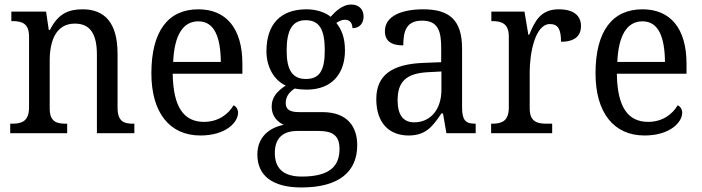

<svg xmlns="http://www.w3.org/2000/svg" viewBox="-20 -587 3091 846"><path d="M25 0H276V-42H271C231 -42 199 -49 199 -109V-320C199 -406 226 -483 310 -483C381 -483 407 -432 407 -346V0H572V-42H567C526 -42 498 -51 498 -114V-350C498 -487 441 -546 344 -546C282 -546 236 -527 200 -455H195L183 -536H30V-494H35C75 -494 108 -485 108 -426V-114C108 -51 74 -42 33 -42H25Z M863 10C976 10 1029 -49 1029 -90C1029 -107 1019 -119 1009 -123C987 -85 943 -50 879 -50C790 -50 743 -115 741 -262H1048V-306C1048 -464 975 -546 854 -546C722 -546 647 -451 647 -264C647 -91 727 10 863 10ZM953 -314H743C748 -430 785 -493 854 -493C926 -493 952 -421 953 -314Z M1308 239C1476 239 1554 168 1554 53C1554 -29 1511 -93 1400 -93H1298C1253 -93 1239 -107 1239 -134C1239 -164 1258 -184 1279 -197C1292 -194 1316 -192 1331 -192C1445 -192 1500 -265 1500 -365C1500 -423 1484 -458 1462 -486C1474 -494 1485 -500 1501 -500C1524 -500 1533 -481 1533 -463C1567 -463 1582 -487 1582 -515C1582 -543 1564 -567 1528 -567C1486 -567 1454 -532 1437 -513C1416 -531 1376 -546 1331 -546C1212 -546 1154 -476 1154 -361C1154 -294 1186 -234 1239 -210C1199 -184 1177 -157 1177 -117C1177 -74 1204 -49 1230 -37C1169 -25 1114 15 1114 94C1114 185 1178 239 1308 239ZM1328 -239C1268 -239 1243 -279 1243 -364C1243 -454 1268 -498 1327 -498C1388 -498 1411 -456 1411 -365C1411 -278 1389 -239 1328 -239ZM1310 191C1220 191 1191 147 1191 87C1191 9 1241 -10 1291 -10H1383C1443 -10 1476 8 1476 69C1476 139 1440 191 1310 191Z M1780 10C1857 10 1886 -30 1925 -87H1932L1947 0H2076V-42H2073C2031 -42 2016 -58 2016 -114V-373C2016 -500 1959 -546 1845 -546C1749 -546 1676 -516 1676 -450C1676 -406 1704 -387 1757 -387C1757 -451 1771 -496 1840 -496C1913 -496 1924 -446 1924 -373V-313L1848 -310C1707 -305 1638 -256 1638 -150C1638 -41 1699 10 1780 10ZM1805 -48C1755 -48 1732 -83 1732 -145C1732 -223 1765 -264 1867 -269L1925 -272V-191C1925 -106 1878 -48 1805 -48Z M2144 0H2413V-42H2388C2348 -42 2314 -50 2314 -109V-270C2314 -353 2338 -481 2403 -481C2439 -481 2452 -458 2452 -403C2515 -403 2540 -431 2540 -472C2540 -518 2508 -546 2442 -546C2363 -546 2337 -495 2312 -434H2308L2291 -536H2145V-494H2148C2188 -494 2222 -485 2222 -426V-114C2222 -51 2189 -42 2147 -42H2144Z M2820 10C2933 10 2986 -49 2986 -90C2986 -107 2976 -119 2966 -123C2944 -85 2900 -50 2836 -50C2747 -50 2700 -115 2698 -262H3005V-306C3005 -464 2932 -546 2811 -546C2679 -546 2604 -451 2604 -264C2604 -91 2684 10 2820 10ZM2910 -314H2700C2705 -430 2742 -493 2811 -493C2883 -493 2909 -421 2910 -314Z"/></svg>

Font: Noto Serif Thai SemiCondensed
Style: Regular
Weight: 400
Width: 4
Designer: Monotype Design Team
Foundry: Monotype Imaging Inc.
Version: Version 2.002